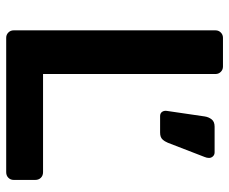

<svg xmlns="http://www.w3.org/2000/svg" viewBox="-80 -660 740 620"><g transform="rotate(90 290.0 -350.0)"><path d="M102 0Q92 0 85 -7Q78 -14 78 -24V-676Q78 -686 85 -693Q92 -700 102 -700H195Q205 -700 212 -693Q219 -686 219 -676V-119H536Q547 -119 554 -112Q561 -105 561 -94V-24Q561 -14 554 -7Q547 0 536 0ZM355 -497Q346 -497 341.5 -503Q337 -509 338 -518L356 -641Q358 -654 365.5 -663.5Q373 -673 389 -673H472Q480 -673 485 -667.5Q490 -662 490 -655Q490 -648 487 -641L441 -522Q437 -512 430 -504.5Q423 -497 408 -497Z"/></g></svg>

Font: Rubik Medium
Style: Regular
Weight: 500
Designer: Hubert and Fischer
Foundry: Hubert and Fischer
Version: Version 2.300; ttfautohint (v1.8.4.7-5d5b);gftools[0.9.30]